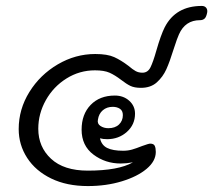

<svg xmlns="http://www.w3.org/2000/svg" viewBox="-20 -645 719 647"><path d="M678 -602Q675 -587 669 -582Q663 -577 654 -577Q604 -577 583 -529Q578 -519 565 -479Q552 -437 540.5 -411.5Q529 -386 508.5 -367.5Q488 -349 455 -349Q433 -349 419.5 -355.5Q406 -362 388 -376Q367 -392 349 -400Q331 -408 300 -408Q248 -408 204 -380.5Q160 -353 134.5 -307.5Q109 -262 109 -211Q109 -150 152 -110Q195 -70 276 -70Q379 -70 428 -98Q406 -94 387 -94Q335 -94 295 -124Q255 -154 255 -208Q255 -260 285.5 -291.5Q316 -323 367 -323Q396 -323 415.5 -305.5Q435 -288 435 -262Q435 -225 407.5 -200.5Q380 -176 341 -176Q327 -176 317 -179Q322 -156 341 -146.5Q360 -137 395 -137Q411 -137 425 -141Q439 -145 459 -153Q481 -161 486 -161Q498 -161 501.5 -153.5Q505 -146 505 -133Q505 -102 474 -76Q443 -50 390.5 -34Q338 -18 276 -18Q205 -18 152.5 -43.5Q100 -69 71.5 -113Q43 -157 43 -210Q43 -277 79 -335Q115 -393 174.5 -428Q234 -463 301 -463Q342 -463 365 -452.5Q388 -442 413 -423Q427 -411 437 -405.5Q447 -400 460 -400Q478 -400 487 -418Q496 -436 507 -475Q522 -527 535 -553Q572 -625 660 -625Q670 -625 675 -618.5Q680 -612 678 -602ZM345 -213Q368 -213 381 -225.5Q394 -238 394 -257Q394 -272 384 -278.5Q374 -285 360 -285Q340 -285 326.5 -273.5Q313 -262 310 -242Q307 -228 318.5 -220.5Q330 -213 345 -213Z"/></svg>

Font: Mali
Style: Italic
Weight: 400
Italic angle: -10°
Version: Version 1.000; ttfautohint (v1.6)